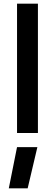

<svg xmlns="http://www.w3.org/2000/svg" viewBox="-20 -726 299 1048"><path d="M73 0V-706H187V0ZM28 302 73 77H184L131 302Z"/></svg>

Font: TitilliumText22L Rg
Style: Bold
Weight: 700
Designer: Campivisivi
Foundry: Campivisivi
Version: 1.000